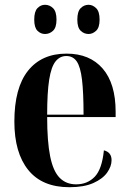

<svg xmlns="http://www.w3.org/2000/svg" viewBox="-20 -772 540 802"><path d="M270 10Q156 10 98 -62Q40 -134 40 -264Q40 -405 97 -476.5Q154 -548 258 -548Q355 -548 409 -485.5Q463 -423 463 -305V-283H177Q177 -181 189.5 -119Q202 -57 229 -29.5Q256 -2 298 -2Q345 -2 375.5 -33.5Q406 -65 414 -144Q446 -136 446 -103Q446 -77 427.5 -51Q409 -25 370 -7.5Q331 10 270 10ZM329 -293Q329 -386 322.5 -439.5Q316 -493 300.5 -515.5Q285 -538 257 -538Q230 -538 212 -515.5Q194 -493 185.5 -439.5Q177 -386 177 -293ZM350 -630Q331 -630 317 -643.5Q303 -657 303 -690Q303 -724 317 -738Q331 -752 350 -752Q367 -752 381.5 -738Q396 -724 396 -690Q396 -657 381.5 -643.5Q367 -630 350 -630ZM168 -630Q150 -630 136.5 -643.5Q123 -657 123 -690Q123 -724 136.5 -738Q150 -752 168 -752Q187 -752 201.5 -738Q216 -724 216 -690Q216 -657 201.5 -643.5Q187 -630 168 -630Z"/></svg>

Font: Noto Serif Display Condensed
Style: Bold
Weight: 700
Width: 3
Designer: Monotype Design Team
Foundry: Monotype Imaging Inc.
Version: Version 2.009